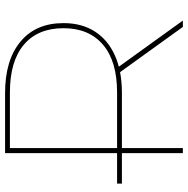

<svg xmlns="http://www.w3.org/2000/svg" viewBox="-12 -728 740 756"><g transform="rotate(-90 358.0 -350.0)"><path d="M133 0V-700H370Q499 -700 572 -639.5Q645 -579 645 -470Q645 -398 612 -346.5Q579 -295 517.5 -267.5Q456 -240 370 -240H144L153 -249V0ZM630 0 447 -254H472L655 0ZM153 -251 144 -259H372Q495 -259 560 -314.5Q625 -370 625 -470Q625 -571 560 -626Q495 -681 372 -681H144L153 -689ZM13 -240V-259H325V-240Z"/></g></svg>

Font: Montserrat Alternates Thin
Style: Regular
Weight: 100
Designer: Julieta Ulanovsky
Foundry: Julieta Ulanovsky
Version: Version 9.000